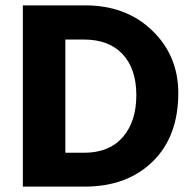

<svg xmlns="http://www.w3.org/2000/svg" viewBox="-20 -694 723 714"><path d="M292 -547H223V-126H293Q386 -126 436.5 -184Q487 -242 487 -340Q487 -438 436 -492.5Q385 -547 292 -547ZM295 0H65V-674H297Q449 -674 546 -580.5Q643 -487 643 -348Q643 -186 547.5 -93Q452 0 295 0Z"/></svg>

Font: Hind Kochi
Style: Bold
Weight: 700
Designer: Dhruvi Tolia
Foundry: Indian Type Foundry
Version: Version 0.702;PS 1.0;hotconv 1.0.81;makeotf.lib2.5.63406